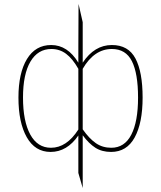

<svg xmlns="http://www.w3.org/2000/svg" viewBox="-20 -756 812 968"><path d="M544 -529Q627 -529 663 -461Q699 -393 699 -264Q699 -136 659 -63Q619 10 540 10Q494 10 461 -11Q428 -32 397 -74V192L375 116V-73Q318 10 235 10Q157 10 115 -64Q73 -138 73 -264Q73 -388 116 -458.5Q159 -529 238 -529Q321 -529 375 -440V-521L376 -736L397 -644V-440Q456 -529 544 -529ZM237 -11Q316 -11 375 -103V-409Q346 -460 313.5 -484.5Q281 -509 239 -509Q171 -509 133.5 -445.5Q96 -382 96 -264Q96 -145 132.5 -78Q169 -11 237 -11ZM541 -11Q608 -11 642 -77Q676 -143 676 -264Q676 -386 645 -447.5Q614 -509 544 -509Q455 -509 397 -409V-104Q430 -57 463.5 -34Q497 -11 541 -11Z"/></svg>

Font: FiraGO Thin
Style: Regular
Weight: 100
Designer: bBox Type
Foundry: bBox Type GmbH
Version: Version 1.001;PS 001.001;hotconv 1.0.88;makeotf.lib2.5.64775